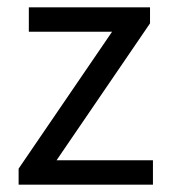

<svg xmlns="http://www.w3.org/2000/svg" viewBox="-20 -506 465 526"><path d="M31 0V-44L287 -419H59V-486H391V-442L135 -67H399V0Z"/></svg>

Font: .
Style: 
Weight: 400
Designer: Paul D. Hunt, Dalton Maag
Foundry: Dalton Maag Ltd
Version: Version 1.200